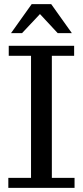

<svg xmlns="http://www.w3.org/2000/svg" viewBox="-20 -902 398 922"><path d="M20 0V-48H129V-634H22V-682H336V-634H229V-48H338V0ZM33 -743 132 -882H226L325 -743H257L151 -857H193L86 -743Z"/></svg>

Font: Montagu Slab
Style: Regular
Weight: 400
Version: Version 1.000